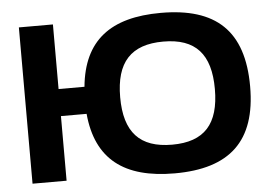

<svg xmlns="http://www.w3.org/2000/svg" viewBox="-50 -745 1151 820"><g transform="rotate(-5 526.0 -335.0)"><path d="M58 -670V0H204V-277H314C332 -81 450 9 667 9C903 9 1020 -98 1020 -333C1020 -572 903 -679 667 -679C451 -679 334 -590 315 -393H204V-670ZM463 -335C463 -485 528 -556 667 -556C805 -556 869 -485 869 -335C869 -185 805 -114 667 -114C528 -114 463 -185 463 -335Z"/></g></svg>

Font: LT Wave Bold
Style: Regular
Weight: 700
Designer: Daniel Lyons
Version: Version 2.5 (Glyphs App)